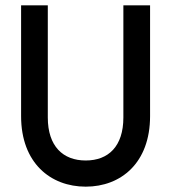

<svg xmlns="http://www.w3.org/2000/svg" viewBox="-20 -690 640 719"><path d="M59 -670V-255C59 -80 169 9 301 9C433 9 542 -80 542 -255V-670H442V-250C442 -142 386 -89 301 -89C216 -89 159 -142 159 -250V-670Z"/></svg>

Font: LT Wave Mono Medium
Style: Regular
Weight: 500
Designer: Daniel Lyons
Version: Version 2.5 (Glyphs App)